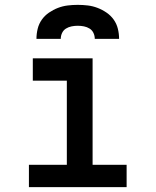

<svg xmlns="http://www.w3.org/2000/svg" viewBox="-20 -770 640 790"><path d="M99 0V-92H255V-438H115V-530H361V-92H501V0ZM130 -610Q130 -631 135 -651.5Q140 -672 152 -689Q164 -706 181.5 -718Q199 -730 218.5 -737.5Q238 -745 258.5 -747.5Q279 -750 300 -750Q321 -750 341.5 -747.5Q362 -745 381.5 -737.5Q401 -730 418.5 -718Q436 -706 448 -689Q460 -672 465 -651.5Q470 -631 470 -610H370Q370 -623 364.5 -634.5Q359 -646 348.5 -652.5Q338 -659 325.5 -661.5Q313 -664 300 -664Q287 -664 274.5 -661.5Q262 -659 251.5 -652.5Q241 -646 235.5 -634.5Q230 -623 230 -610Z"/></svg>

Font: Iosevka Slab Semibold Extended
Style: Regular
Weight: 600
Width: 7
Monospace: yes
Designer: Belleve Invis
Foundry: Belleve Invis
Version: Version 11.1.0; ttfautohint (v1.8.3)